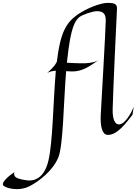

<svg xmlns="http://www.w3.org/2000/svg" viewBox="-297 -928 952 1338"><path d="M635 -183C622 -151 577 -61 532 -61C507 -61 487 -90 488 -163C490 -269 515 -813 518 -862C523 -904 493 -908 453 -908C405 -908 308 -871 243 -826C163 -769 123 -700 99 -497C90 -480 81 -469 81 -469C81 -469 58 -441 32 -420C52 -430 72 -434 92 -435C92 -430 91 -426 91 -421C73 -206 71 65 40 193C16 294 -40 339 -113 328C-187 318 -205 303 -197 272C-223 288 -302 349 -269 369C-251 381 -217 390 -180 390C-150 390 -118 384 -90 369C-26 336 71 262 109 170C144 87 145 -202 164 -432C178 -431 192 -430 207 -430C277 -430 327 -465 389 -509C358 -488 291 -487 291 -487C291 -487 241 -486 169 -491L171 -507C196 -745 227 -783 255 -808C275 -825 348 -850 378 -850C421 -850 440 -833 440 -786C440 -735 409 -197 405 -126C402 -55 412 8 451 12C520 17 587 -78 626 -128Z"/></svg>

Font: Quintessential
Style: Regular
Weight: 400
Designer: Astigmatic (AOETI)
Foundry: Astigmatic (AOETI)
Version: Version 1.000